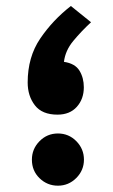

<svg xmlns="http://www.w3.org/2000/svg" viewBox="-20 -603 367 623"><path d="M275.4 -530.8Q243.7 -501.5 217.8 -470.2Q191.9 -439 187.5 -402.3Q223.6 -397 237.8 -373.8Q252 -350.6 252 -319.8Q252 -281.7 229.2 -256.3Q206.5 -231 166.5 -231Q116.7 -231 93.3 -261.2Q69.8 -291.5 69.8 -335.4Q69.8 -418 110.6 -478Q151.4 -538.1 210 -583.5ZM83.5 -85Q83.5 -119.6 108.2 -144.8Q132.8 -169.9 168 -169.9Q203.1 -169.9 227.8 -144.8Q252.4 -119.6 252.4 -85Q252.4 -50.3 227.5 -25.4Q202.6 -0.5 168 -0.5Q133.3 -0.5 108.4 -24.7Q83.5 -48.8 83.5 -85Z"/></svg>

Font: Vazir FD-WOL-UI
Style: Bold-FD-WOL-UI
Weight: 700
Designer: Saber Rastikerdar
Foundry: Saber Rastikerdar
Version: Version 30.0.0